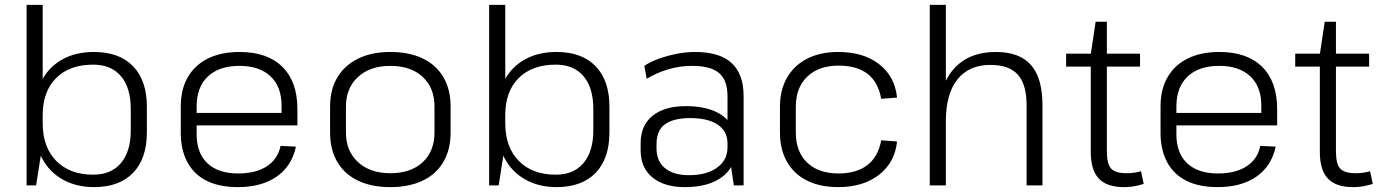

<svg xmlns="http://www.w3.org/2000/svg" viewBox="-20 -760 5667 787"><path d="M365 7Q293 7 237.5 -24Q182 -55 152 -112Q122 -169 122 -245V-300Q122 -376 152 -431.5Q182 -487 236.5 -517Q291 -547 365 -547Q469 -547 525.5 -488.5Q582 -430 582 -323V-217Q582 -110 525.5 -51.5Q469 7 365 7ZM89 -740H155V-172L128 0H89ZM362 -44Q436 -44 476 -92Q516 -140 516 -225V-313Q516 -400 476 -447.5Q436 -495 362 -495Q265 -495 210 -440Q155 -385 155 -288V-255Q155 -157 210.5 -100.5Q266 -44 362 -44Z M955 7Q880 7 828 -18.5Q776 -44 748.5 -94.5Q721 -145 721 -216V-324Q721 -394 750 -444Q779 -494 833 -520.5Q887 -547 962 -547Q1076 -547 1137.5 -486Q1199 -425 1199 -313V-246H774V-297H1146L1134 -277V-328Q1134 -405 1088.5 -447.5Q1043 -490 962 -490Q878 -490 832 -446.5Q786 -403 786 -323V-210Q786 -132 830.5 -90.5Q875 -49 956 -49Q1029 -49 1074 -78.5Q1119 -108 1130 -162L1193 -159Q1176 -79 1114 -36Q1052 7 955 7Z M1580 7Q1503 7 1447.5 -19.5Q1392 -46 1362.5 -96.5Q1333 -147 1333 -217V-323Q1333 -393 1363 -443Q1393 -493 1448.5 -520Q1504 -547 1580 -547Q1657 -547 1712.5 -520.5Q1768 -494 1797.5 -443.5Q1827 -393 1827 -323V-217Q1827 -147 1797.5 -96.5Q1768 -46 1712.5 -19.5Q1657 7 1580 7ZM1580 -50Q1664 -50 1712.5 -95Q1761 -140 1761 -217V-323Q1761 -400 1712.5 -445Q1664 -490 1580 -490Q1497 -490 1447.5 -444.5Q1398 -399 1398 -323V-217Q1398 -141 1447.5 -95.5Q1497 -50 1580 -50Z M2261 7Q2189 7 2133.5 -24Q2078 -55 2048 -112Q2018 -169 2018 -245V-300Q2018 -376 2048 -431.5Q2078 -487 2132.5 -517Q2187 -547 2261 -547Q2365 -547 2421.5 -488.5Q2478 -430 2478 -323V-217Q2478 -110 2421.5 -51.5Q2365 7 2261 7ZM1985 -740H2051V-172L2024 0H1985ZM2258 -44Q2332 -44 2372 -92Q2412 -140 2412 -225V-313Q2412 -400 2372 -447.5Q2332 -495 2258 -495Q2161 -495 2106 -440Q2051 -385 2051 -288V-255Q2051 -157 2106.5 -100.5Q2162 -44 2258 -44Z M2962 -174V-366Q2962 -431 2927.5 -460.5Q2893 -490 2816 -490Q2767 -490 2719.5 -476Q2672 -462 2631 -437L2621 -490Q2646 -507 2681 -519.5Q2716 -532 2754.5 -539.5Q2793 -547 2829 -547Q2929 -547 2978.5 -502Q3028 -457 3028 -366V0H2988ZM2787 7Q2703 7 2654.5 -32.5Q2606 -72 2606 -143V-174Q2606 -246 2655 -285.5Q2704 -325 2792 -325Q2885 -325 2939.5 -287.5Q2994 -250 2994 -179V-146Q2994 -74 2938.5 -33.5Q2883 7 2787 7ZM2804 -42Q2877 -42 2919.5 -73Q2962 -104 2962 -156V-172Q2962 -222 2922 -249Q2882 -276 2809 -276Q2743 -276 2707 -251.5Q2671 -227 2671 -167V-153Q2671 -99 2706 -70.5Q2741 -42 2804 -42Z M3416 7Q3342 7 3288.5 -19.5Q3235 -46 3206 -96.5Q3177 -147 3177 -217V-323Q3177 -392 3206.5 -442.5Q3236 -493 3289.5 -520Q3343 -547 3416 -547Q3519 -547 3583.5 -497Q3648 -447 3657 -360L3592 -355Q3580 -423 3536.5 -457Q3493 -491 3417 -491Q3336 -491 3289 -446Q3242 -401 3242 -323V-217Q3242 -138 3288.5 -93.5Q3335 -49 3417 -49Q3491 -49 3535.5 -83.5Q3580 -118 3592 -185L3657 -180Q3648 -94 3583 -43.5Q3518 7 3416 7Z M4188 -328Q4188 -414 4152 -454Q4116 -494 4040 -494Q3952 -494 3904.5 -434.5Q3857 -375 3857 -263L3823 -197L3824 -262Q3824 -400 3886 -473.5Q3948 -547 4062 -547Q4159 -547 4206 -493.5Q4253 -440 4253 -329V0H4188ZM3791 -740H3857V-358V0H3791Z M4587 7Q4517 7 4484 -28Q4451 -63 4451 -137V-538L4471 -671H4517V-139Q4517 -88 4534.5 -69Q4552 -50 4598 -50Q4613 -50 4628 -52Q4643 -54 4657 -58L4668 -6Q4655 -2 4641.5 1Q4628 4 4614 5.5Q4600 7 4587 7ZM4350 -540H4653V-487H4350Z M4971 7Q4896 7 4844 -18.5Q4792 -44 4764.5 -94.5Q4737 -145 4737 -216V-324Q4737 -394 4766 -444Q4795 -494 4849 -520.5Q4903 -547 4978 -547Q5092 -547 5153.5 -486Q5215 -425 5215 -313V-246H4790V-297H5162L5150 -277V-328Q5150 -405 5104.5 -447.5Q5059 -490 4978 -490Q4894 -490 4848 -446.5Q4802 -403 4802 -323V-210Q4802 -132 4846.5 -90.5Q4891 -49 4972 -49Q5045 -49 5090 -78.5Q5135 -108 5146 -162L5209 -159Q5192 -79 5130 -36Q5068 7 4971 7Z M5526 7Q5456 7 5423 -28Q5390 -63 5390 -137V-538L5410 -671H5456V-139Q5456 -88 5473.5 -69Q5491 -50 5537 -50Q5552 -50 5567 -52Q5582 -54 5596 -58L5607 -6Q5594 -2 5580.5 1Q5567 4 5553 5.5Q5539 7 5526 7ZM5289 -540H5592V-487H5289Z"/></svg>

Font: Pathway Extreme 8pt Thin 12pt ExtraLight
Style: Regular
Weight: 250
Version: Version 1.001;gftools[0.9.26]